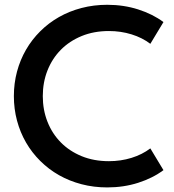

<svg xmlns="http://www.w3.org/2000/svg" viewBox="-20 -784 743 818"><path d="M436.8 -763.6Q506.8 -763.6 568.6 -743.9Q630.5 -724.1 676.4 -690L620.5 -597.3Q585.9 -623.6 540.2 -637.7Q494.5 -651.8 444.1 -651.8Q380 -651.8 328 -630.5Q275.9 -609.1 239.1 -571.8Q202.3 -534.5 182.3 -483.9Q162.3 -433.2 162.3 -374.5Q162.3 -315.9 182.3 -265.2Q202.3 -214.5 239.1 -177.3Q275.9 -140 328 -118.6Q380 -97.3 444.1 -97.3Q494.5 -97.3 540.2 -111.4Q585.9 -125.5 620.5 -151.8L676.4 -59.1Q630.5 -25 568.6 -5.2Q506.8 14.5 436.8 14.5Q379.5 14.5 327.5 0.9Q275.5 -12.7 231.4 -37.7Q187.3 -62.7 151.6 -98.2Q115.9 -133.6 90.9 -176.8Q65.9 -220 52.5 -270Q39.1 -320 39.1 -374.5Q39.1 -429.1 52.5 -479.1Q65.9 -529.1 90.9 -572.3Q115.9 -615.5 151.6 -650.9Q187.3 -686.4 231.4 -711.4Q275.5 -736.4 327.5 -750Q379.5 -763.6 436.8 -763.6Z"/></svg>

Font: Spartan MB SemBd
Style: Regular
Weight: 600
Designer: Matt Bailey, Mirko Velimirovic
Foundry: Matt Bailey
Version: Version 1.005